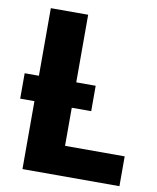

<svg xmlns="http://www.w3.org/2000/svg" viewBox="-82 -792 698 856"><g transform="rotate(10 266.5 -364.0)"><path d="M517.5 -135V0H78.5V-307.5H14V-422.5H78.5V-728.5H247.5V-422.5H335.5V-307.5H247.5V-135Z"/></g></svg>

Font: Lato ExtraBold
Style: Regular
Weight: 800
Designer: Lukasz Dziedzic with Adam Twardoch and Botio Nikoltchev
Foundry: tyPoland Lukasz Dziedzic
Version: Version 2.015; 2015-08-06; http://www.latofonts.com/